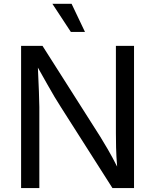

<svg xmlns="http://www.w3.org/2000/svg" viewBox="-20 -962 793 982"><path d="M87.9 0V-727.5H197.3L493.2 -262.2Q507.8 -238.8 531 -199Q554.2 -159.2 579.1 -109.9Q574.7 -162.6 573.7 -207.3Q572.8 -252 572.8 -281.2V-727.5H665.5V0H555.2L291.5 -414.1Q274.9 -439.9 258.5 -467.3Q242.2 -494.6 222.2 -530.3Q202.1 -565.9 173.8 -616.2Q176.8 -546.4 179 -493.9Q181.2 -441.4 181.2 -415V0ZM342.3 -798.8 248 -942.4H346.2L414.6 -798.8Z"/></svg>

Font: Inter
Style: Regular
Weight: 400
Designer: Rasmus Andersson
Foundry: rsms
Version: Version 4.001;git-9221beed3